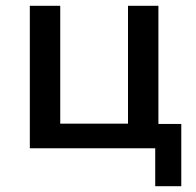

<svg xmlns="http://www.w3.org/2000/svg" viewBox="-20 -512 678 663"><path d="M516 131V0H83V-492H188V-85H422V-492H527V-84H606V131Z"/></svg>

Font: NunitoSans_10ptSemiBold
Style: Regular
Weight: 600
Designer: Vernon Adams
Foundry: Vernon Adams
Version: Version 3.101;gftools[0.9.27]